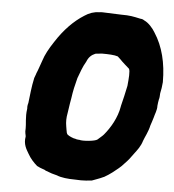

<svg xmlns="http://www.w3.org/2000/svg" viewBox="-51 -751 726 802"><g transform="rotate(5 311.5 -350.5)"><path d="M86 -404C78 -369 75 -331 71 -300L69 -292C67 -283 69 -276 68 -273C63 -242 70 -207 69 -193C67 -174 72 -166 72 -159C66 -127 80 -106 90 -89C101 -69 116 -53 130 -41L131 -40H132C146 -32 161 -29 166 -26V-25L191 -16C195 -15 192 -15 201 -13L216 -9C234 -1 265 2 290 2L318 3C332 3 346 2 361 0H363C375 -5 395 -11 411 -19H412C424 -26 437 -34 447 -42C465 -57 477 -64 495 -85C507 -97 518 -111 529 -127C541 -143 555 -160 562 -184C568 -201 581 -223 587 -251C589 -257 595 -274 598 -285C601 -299 610 -317 609 -335C609 -340 612 -358 613 -363L614 -366C616 -375 615 -381 616 -388C619 -401 622 -419 623 -435V-436C623 -515 606 -584 570 -639C560 -656 542 -677 524 -685C522 -686 516 -691 508 -691H507C475 -698 462 -701 426 -701L348 -704H341C336 -704 333 -703 333 -703C312 -703 291 -696 272 -683C229 -656 190 -616 156 -563C136 -533 121 -505 114 -482C105 -458 101 -443 93 -425V-424L86 -405ZM244 -312 248 -335C252 -365 258 -391 266 -421C275 -444 282 -468 297 -493C304 -511 315 -522 332 -529C333 -529 343 -531 361 -532C385 -532 412 -531 426 -526L438 -515C448 -504 467 -488 477 -479C483 -470 480 -438 477 -407C470 -375 465 -350 457 -320V-319C449 -271 423 -227 397 -196C390 -188 385 -185 372 -173C363 -165 310 -160 296 -165H293C291 -165 285 -166 285 -166C283 -166 282 -168 273 -169C258 -174 244 -181 243 -187V-188L242 -189C240 -195 239 -208 237 -217C234 -234 234 -252 238 -272Z"/></g></svg>

Font: Vapor
Style: ExBdObl
Weight: 800
Foundry: Cannot Into Space Fonts
Version: Version 0.179